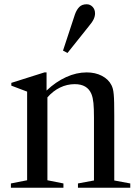

<svg xmlns="http://www.w3.org/2000/svg" viewBox="-20 -879 651 899"><path d="M277 -20 202 -35V-423C219.3 -443 239 -458.3 261 -469C283 -479.7 306 -485 330 -485C369.3 -485 395.3 -469.7 408 -439C412.7 -427.7 415.8 -413.5 417.5 -396.5C419.2 -379.5 420 -356.7 420 -328V-34L345 -20V0H590V-20L515 -34V-338C515 -362 514.8 -381.8 514.5 -397.5C514.2 -413.2 513.5 -426.3 512.5 -437C511.5 -447.7 510.2 -456.2 508.5 -462.5C506.8 -468.8 504.7 -474.7 502 -480C492.7 -498.7 477.7 -513.3 457 -524C436.3 -534.7 412.7 -540 386 -540C354 -540 321.8 -532.7 289.5 -518C257.2 -503.3 226.7 -482.3 198 -455V-540H188L33 -491V-478L107 -450V-35L31 -20V0H277ZM275 -642 296 -631 395 -755C406.3 -768.3 414.2 -779.7 418.5 -789C422.8 -798.3 425 -807.3 425 -816C425 -828.7 421.2 -839 413.5 -847C405.8 -855 396.7 -859 386 -859C371.3 -859 359.8 -854.8 351.5 -846.5C343.2 -838.2 336.3 -826.7 331 -812Z"/></svg>

Font: Libre Caslon Text
Style: Regular
Weight: 400
Designer: Pablo Impallari, Rodrigo Fuenzalida
Foundry: Pablo Impallari, Rodrigo Fuenzalida
Version: Version 1.000; ttfautohint (v0.93) -l 8 -r 50 -G 200 -x 14 -